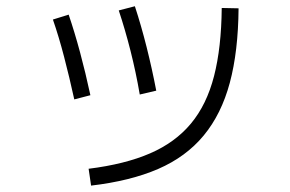

<svg xmlns="http://www.w3.org/2000/svg" viewBox="-20 -612 920 609"><path d="M261.1 -76.7Q376.7 -91.1 456.1 -125.6Q535.6 -160 585.6 -220Q635.6 -280 658.9 -370.6Q682.2 -461.1 683.3 -586.7L736.7 -585.6Q735.6 -448.9 708.9 -349.4Q682.2 -250 626.1 -182.2Q570 -114.4 481.7 -76.1Q393.3 -37.8 268.9 -23.3ZM215.6 -296.7Q200 -367.8 183.3 -431.7Q166.7 -495.6 147.8 -550L197.8 -565.6Q216.7 -510 233.9 -446.1Q251.1 -382.2 266.7 -310ZM423.3 -312.2Q411.1 -383.3 393.9 -451.1Q376.7 -518.9 356.7 -578.9L407.8 -592.2Q427.8 -531.1 445 -462.8Q462.2 -394.4 475.6 -324.4Z"/></svg>

Font: Paperlogy 3 Light
Style: Regular
Weight: 300
Designer: redesigned by Lee Juim, glyphs from Gmarket Sans & Montserrat
Foundry: PT&
Version: Version 1.001